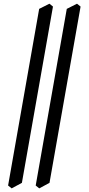

<svg xmlns="http://www.w3.org/2000/svg" viewBox="-20 -787 486 1053"><path d="M43.9 246.1 24.4 230.5 194.8 -738.3 251 -766.6 270.5 -751 100.1 215.8ZM195.3 246.1 175.8 230.5 346.2 -738.3 402.3 -766.6 421.9 -751 251.5 215.8Z"/></svg>

Font: Kelvinch
Style: Italic
Weight: 400
Italic angle: -10°
Designer: Paul James Miller
Foundry: High-Logic / Made with FontCreator
Version: Version 3.40;July 22, 2017;FontCreator 11.0.0.2388 64-bit